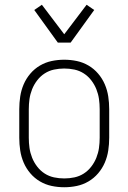

<svg xmlns="http://www.w3.org/2000/svg" viewBox="-20 -779 540 807"><path d="M250 8Q223 8 197 2.5Q171 -3 148 -16.5Q125 -30 107.5 -50.5Q90 -71 79.5 -95.5Q69 -120 65 -146.5Q61 -173 61 -200V-320Q61 -347 65 -373.5Q69 -400 79.5 -424.5Q90 -449 107.5 -469.5Q125 -490 148 -503.5Q171 -517 197 -522.5Q223 -528 250 -528Q277 -528 303 -522.5Q329 -517 352 -503.5Q375 -490 392.5 -469.5Q410 -449 420.5 -424.5Q431 -400 435 -373.5Q439 -347 439 -320V-200Q439 -173 435 -146.5Q431 -120 420.5 -95.5Q410 -71 392.5 -50.5Q375 -30 352 -16.5Q329 -3 303 2.5Q277 8 250 8ZM250 -29Q272 -29 293 -33.5Q314 -38 332 -49.5Q350 -61 363.5 -78.5Q377 -96 385 -116Q393 -136 396 -157Q399 -178 399 -200V-320Q399 -342 396 -363Q393 -384 385 -404Q377 -424 363.5 -441.5Q350 -459 332 -470.5Q314 -482 293 -486.5Q272 -491 250 -491Q228 -491 207 -486.5Q186 -482 168 -470.5Q150 -459 136.5 -441.5Q123 -424 115 -404Q107 -384 104 -363Q101 -342 101 -320V-200Q101 -178 104 -157Q107 -136 115 -116Q123 -96 136.5 -78.5Q150 -61 168 -49.5Q186 -38 207 -33.5Q228 -29 250 -29ZM223 -600 124 -737 156 -759 250 -635 344 -759 376 -737 277 -600Z"/></svg>

Font: Iosevka Extralight
Style: Regular
Weight: 200
Monospace: yes
Designer: Belleve Invis
Foundry: Belleve Invis
Version: Version 32.0.1; ttfautohint (v1.8.4)